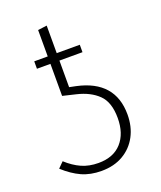

<svg xmlns="http://www.w3.org/2000/svg" viewBox="-138 -829 774 923"><g transform="rotate(-20 248.5 -367.5)"><path d="M431 -207Q431 -145 405.5 -97Q380 -49 333 -21.5Q286 6 222 6Q165 6 121 -14Q77 -34 33 -74L61 -102Q97 -69 135 -52Q173 -35 221 -35Q298 -35 339.5 -81.5Q381 -128 381 -207Q381 -288 341 -327Q301 -366 233 -382L166 -398V-562H97V-600H166V-735L212 -741V-600H330V-562H212V-426L246 -419Q431 -379 431 -207Z"/></g></svg>

Font: FiraGO ExtraLight
Style: Regular
Weight: 200
Designer: bBox Type
Foundry: bBox Type GmbH
Version: Version 1.001